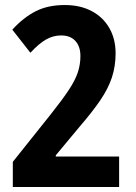

<svg xmlns="http://www.w3.org/2000/svg" viewBox="-20 -744 543 764"><path d="M454 0H31V-100L181 -288Q228 -347 254 -386.5Q280 -426 290 -457Q300 -488 300 -521Q300 -559 280 -581Q260 -603 223 -603Q192 -603 163.5 -587Q135 -571 101 -534L29 -626Q74 -675 122.5 -699.5Q171 -724 238 -724Q299 -724 344.5 -700Q390 -676 415 -632.5Q440 -589 440 -532Q440 -481 425.5 -436.5Q411 -392 379 -345Q347 -298 296 -239L202 -126V-121H454Z"/></svg>

Font: Noto Sans Khmer UI Condensed
Style: Bold
Weight: 700
Width: 3
Designer: Danh Hong and the Monotype Design Team
Foundry: Monotype Imaging Inc.
Version: Version 2.002; ttfautohint (v1.8.4.7-5d5b)